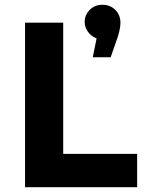

<svg xmlns="http://www.w3.org/2000/svg" viewBox="-20 -785 630 805"><path d="M85 0V-690H245V-140H555V0ZM485 -689Q485 -675 480.5 -655Q476 -635 466 -608L444 -545H369L385 -624Q362 -633 348.5 -652Q335 -671 335 -693Q335 -722 356 -743.5Q377 -765 409 -765Q442 -765 463.5 -743.5Q485 -722 485 -689Z"/></svg>

Font: Radio Canada
Style: Regular
Weight: 400
Designer: Charles Daoud, Etienne Aubert Bonn, Alexandre Saumier Demers, Jacques Le Bailly
Foundry: Radio-Canada
Version: Version 2.104;gftools[0.9.28.dev5+ged2979d]